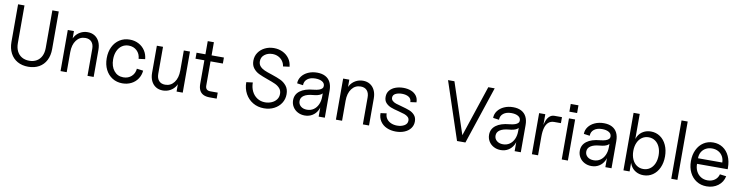

<svg xmlns="http://www.w3.org/2000/svg" viewBox="-20 -1501 8872 2301"><g transform="rotate(10 4416.5 -350.0)"><path d="M70 -242V-700H148V-242Q148 -185 168.5 -143.5Q189 -102 227.5 -79.5Q266 -57 318 -57Q370 -57 408 -79.5Q446 -102 466.5 -143.5Q487 -185 487 -242V-700H565V-242Q565 -164 535 -105.5Q505 -47 449 -15.5Q393 16 318 16Q243 16 187 -15.5Q131 -47 100.5 -105.5Q70 -164 70 -242Z M935 -443Q867 -443 826 -388.5Q785 -334 785 -243L770 -339Q770 -388 794 -428.5Q818 -469 859.5 -492.5Q901 -516 951 -516Q1000 -516 1036.5 -493Q1073 -470 1093 -428Q1113 -386 1113 -329V0H1038V-329Q1038 -383 1011 -413Q984 -443 935 -443ZM710 -500H785V0H710Z M1228 -249Q1228 -327 1257.5 -387.5Q1287 -448 1340.5 -482Q1394 -516 1463 -516Q1523 -516 1571.5 -490.5Q1620 -465 1649.5 -420Q1679 -375 1684 -317L1606 -307Q1602 -368 1562 -405.5Q1522 -443 1463 -443Q1416 -443 1380.5 -418.5Q1345 -394 1325.5 -350Q1306 -306 1306 -249Q1306 -163 1349 -110Q1392 -57 1463 -57Q1522 -57 1561.5 -93Q1601 -129 1606 -187L1684 -177Q1679 -121 1649.5 -77Q1620 -33 1571.5 -8.5Q1523 16 1464 16Q1395 16 1341.5 -17.5Q1288 -51 1258 -111Q1228 -171 1228 -249Z M1794 -171V-500H1869V-171Q1869 -117 1896 -87Q1923 -57 1972 -57Q2040 -57 2081 -111.5Q2122 -166 2122 -257L2137 -161Q2137 -112 2113 -71.5Q2089 -31 2047.5 -7.5Q2006 16 1956 16Q1907 16 1870.5 -7Q1834 -30 1814 -72Q1794 -114 1794 -171ZM2122 -500H2197V0H2122Z M2385 -140V-660H2460V-133Q2460 -103 2475 -88Q2490 -73 2520 -73H2610V0H2525Q2478 0 2447 -15.5Q2416 -31 2400.5 -62Q2385 -93 2385 -140ZM2277 -500H2610V-427H2277Z M2925 -256 3003 -266Q3003 -208 3025.5 -160.5Q3048 -113 3090.5 -85Q3133 -57 3188 -57Q3229 -57 3266 -72.5Q3303 -88 3325.5 -117.5Q3348 -147 3348 -187Q3348 -228 3324.5 -254.5Q3301 -281 3266 -297Q3231 -313 3171 -334Q3103 -358 3062 -377.5Q3021 -397 2992.5 -433Q2964 -469 2964 -524Q2964 -580 2993.5 -623.5Q3023 -667 3073 -691.5Q3123 -716 3182 -716Q3240 -716 3288.5 -693Q3337 -670 3368 -627.5Q3399 -585 3404 -528L3326 -518Q3321 -555 3300 -583.5Q3279 -612 3247 -627.5Q3215 -643 3177 -643Q3121 -643 3081.5 -612.5Q3042 -582 3042 -531Q3042 -494 3064 -470Q3086 -446 3119 -431.5Q3152 -417 3209 -399Q3279 -376 3322 -355.5Q3365 -335 3395.5 -296.5Q3426 -258 3426 -197Q3426 -137 3395 -88.5Q3364 -40 3309.5 -12Q3255 16 3187 16Q3111 16 3051.5 -19.5Q2992 -55 2958.5 -117Q2925 -179 2925 -256Z M3515 -141Q3515 -212 3572 -255Q3629 -298 3734 -307Q3775 -311 3800.5 -320Q3826 -329 3838 -343Q3850 -357 3848 -377Q3846 -408 3815 -425.5Q3784 -443 3734 -443Q3673 -443 3637 -414.5Q3601 -386 3601 -338L3528 -348Q3528 -395 3556.5 -433.5Q3585 -472 3634 -494Q3683 -516 3744 -516Q3802 -516 3843 -494.5Q3884 -473 3905 -431.5Q3926 -390 3926 -331V0H3851V-140L3861 -180Q3861 -123 3838.5 -78.5Q3816 -34 3775.5 -9Q3735 16 3683 16Q3636 16 3597.5 -4.5Q3559 -25 3537 -61Q3515 -97 3515 -141ZM3851 -243V-313L3866 -326Q3866 -289 3834.5 -268.5Q3803 -248 3739 -243Q3668 -237 3630.5 -212Q3593 -187 3593 -145Q3593 -106 3622 -81.5Q3651 -57 3698 -57Q3743 -57 3777.5 -80.5Q3812 -104 3831.5 -146.5Q3851 -189 3851 -243Z M4286 -443Q4218 -443 4177 -388.5Q4136 -334 4136 -243L4121 -339Q4121 -388 4145 -428.5Q4169 -469 4210.5 -492.5Q4252 -516 4302 -516Q4351 -516 4387.5 -493Q4424 -470 4444 -428Q4464 -386 4464 -329V0H4389V-329Q4389 -383 4362 -413Q4335 -443 4286 -443ZM4061 -500H4136V0H4061Z M4574 -170 4647 -180Q4647 -141 4667 -113.5Q4687 -86 4720.5 -71.5Q4754 -57 4795 -57Q4846 -57 4882.5 -78.5Q4919 -100 4919 -139Q4919 -166 4901 -182.5Q4883 -199 4856 -208.5Q4829 -218 4781 -230Q4723 -244 4687 -258Q4651 -272 4625.5 -299.5Q4600 -327 4600 -373Q4600 -421 4627.5 -453Q4655 -485 4698.5 -500.5Q4742 -516 4793 -516Q4844 -516 4885.5 -500Q4927 -484 4951.5 -451.5Q4976 -419 4976 -372L4903 -362Q4903 -403 4870.5 -423Q4838 -443 4788 -443Q4742 -443 4710 -426.5Q4678 -410 4678 -377Q4678 -354 4695 -338.5Q4712 -323 4738.5 -314Q4765 -305 4809 -294Q4869 -278 4906.5 -263.5Q4944 -249 4970.5 -219.5Q4997 -190 4997 -142Q4997 -96 4971 -60Q4945 -24 4898 -4Q4851 16 4792 16Q4730 16 4680.5 -6Q4631 -28 4602.5 -70.5Q4574 -113 4574 -170Z M5302 -700H5380L5600 -36H5571L5792 -700H5870L5637 0H5535Z M5900 -141Q5900 -212 5957 -255Q6014 -298 6119 -307Q6160 -311 6185.5 -320Q6211 -329 6223 -343Q6235 -357 6233 -377Q6231 -408 6200 -425.5Q6169 -443 6119 -443Q6058 -443 6022 -414.5Q5986 -386 5986 -338L5913 -348Q5913 -395 5941.5 -433.5Q5970 -472 6019 -494Q6068 -516 6129 -516Q6187 -516 6228 -494.5Q6269 -473 6290 -431.5Q6311 -390 6311 -331V0H6236V-140L6246 -180Q6246 -123 6223.5 -78.5Q6201 -34 6160.5 -9Q6120 16 6068 16Q6021 16 5982.5 -4.5Q5944 -25 5922 -61Q5900 -97 5900 -141ZM6236 -243V-313L6251 -326Q6251 -289 6219.5 -268.5Q6188 -248 6124 -243Q6053 -237 6015.5 -212Q5978 -187 5978 -145Q5978 -106 6007 -81.5Q6036 -57 6083 -57Q6128 -57 6162.5 -80.5Q6197 -104 6216.5 -146.5Q6236 -189 6236 -243Z M6446 -500H6521V-335L6513 -275Q6513 -345 6527.5 -395.5Q6542 -446 6568.5 -473Q6595 -500 6632 -500H6724V-427H6642Q6602 -427 6575 -404.5Q6548 -382 6534.5 -337.5Q6521 -293 6521 -228V0H6446Z M6809 -500H6884V0H6809ZM6800 -674H6894V-580H6800Z M7004 -141Q7004 -212 7061 -255Q7118 -298 7223 -307Q7264 -311 7289.5 -320Q7315 -329 7327 -343Q7339 -357 7337 -377Q7335 -408 7304 -425.5Q7273 -443 7223 -443Q7162 -443 7126 -414.5Q7090 -386 7090 -338L7017 -348Q7017 -395 7045.5 -433.5Q7074 -472 7123 -494Q7172 -516 7233 -516Q7291 -516 7332 -494.5Q7373 -473 7394 -431.5Q7415 -390 7415 -331V0H7340V-140L7350 -180Q7350 -123 7327.5 -78.5Q7305 -34 7264.5 -9Q7224 16 7172 16Q7125 16 7086.5 -4.5Q7048 -25 7026 -61Q7004 -97 7004 -141ZM7340 -243V-313L7355 -326Q7355 -289 7323.5 -268.5Q7292 -248 7228 -243Q7157 -237 7119.5 -212Q7082 -187 7082 -145Q7082 -106 7111 -81.5Q7140 -57 7187 -57Q7232 -57 7266.5 -80.5Q7301 -104 7320.5 -146.5Q7340 -189 7340 -243Z M7626 -170V-330Q7626 -385 7648.5 -427Q7671 -469 7712 -492.5Q7753 -516 7805 -516Q7868 -516 7917.5 -482Q7967 -448 7994.5 -387.5Q8022 -327 8022 -250Q8022 -173 7994.5 -112.5Q7967 -52 7917.5 -18Q7868 16 7805 16Q7753 16 7712 -7.5Q7671 -31 7648.5 -73Q7626 -115 7626 -170ZM7560 -700H7635V0H7560ZM7944 -250Q7944 -307 7924.5 -351Q7905 -395 7870 -419Q7835 -443 7790 -443Q7745 -443 7710 -419Q7675 -395 7655.5 -351Q7636 -307 7636 -250Q7636 -193 7655.5 -149Q7675 -105 7710 -81Q7745 -57 7790 -57Q7835 -57 7870 -81Q7905 -105 7924.5 -149Q7944 -193 7944 -250Z M8142 -710H8217V0H8142Z M8337 -251Q8337 -328 8366 -388.5Q8395 -449 8446.5 -482.5Q8498 -516 8564 -516Q8630 -516 8681 -482.5Q8732 -449 8760 -388Q8788 -327 8788 -248V-230H8415Q8415 -179 8435 -140Q8455 -101 8490.5 -79Q8526 -57 8572 -57Q8624 -57 8660 -83.5Q8696 -110 8707 -154L8785 -144Q8770 -71 8712 -27.5Q8654 16 8573 16Q8504 16 8450.5 -17.5Q8397 -51 8367 -111.5Q8337 -172 8337 -251ZM8562 -443Q8519 -443 8485.5 -424.5Q8452 -406 8433.5 -373.5Q8415 -341 8415 -298H8710Q8710 -340 8691 -373Q8672 -406 8638.5 -424.5Q8605 -443 8562 -443Z"/></g></svg>

Font: Uncut Sans Variable
Style: Regular
Weight: 400
Designer: Kasper Nordkvist
Foundry: UNCUT.wtf
Version: Version 1.304;Glyphs 3.2 (3246)